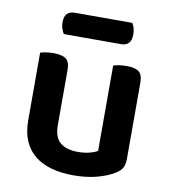

<svg xmlns="http://www.w3.org/2000/svg" viewBox="-78 -731 722 813"><g transform="rotate(10 283.0 -324.5)"><path d="M503 -93Q503 -70 495 -54.5Q487 -39 466 -27Q437 -9 392.5 3Q348 15 291 15Q239 15 197 3.5Q155 -8 125 -32Q95 -56 79 -93Q63 -130 63 -181V-472Q71 -475 86.5 -477.5Q102 -480 121 -480Q156 -480 173 -467.5Q190 -455 190 -421V-183Q190 -131 216.5 -108.5Q243 -86 292 -86Q323 -86 344.5 -92Q366 -98 377 -105V-472Q385 -475 400.5 -477.5Q416 -480 434 -480Q470 -480 486.5 -467.5Q503 -455 503 -421ZM148 -567Q143 -575 138.5 -587.5Q134 -600 134 -614Q134 -642 146 -653Q158 -664 178 -664H425Q438 -646 438 -617Q438 -590 426.5 -578.5Q415 -567 395 -567Z"/></g></svg>

Font: Baloo 2 SemiBold
Style: Regular
Weight: 600
Designer: Sarang Kulkarni and Ek Type
Foundry: Ek Type
Version: Version 1.640;hotconv 1.0.111;makeotfexe 2.5.65597; ttfautoh